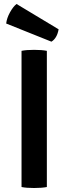

<svg xmlns="http://www.w3.org/2000/svg" viewBox="-20 -938 343 963"><path d="M88 0V-683Q112 -688 151 -688Q190 -688 215 -683V0Q190 5 151 5Q112 5 88 0ZM63 -918 274 -791Q266 -746 238 -729L11 -820Q14 -847 30 -876Q46 -905 63 -918Z"/></svg>

Font: Signika Negative
Style: Semibold
Weight: 600
Designer: Anna Giedrys
Foundry: Anna Giedrys
Version: Version 1.001